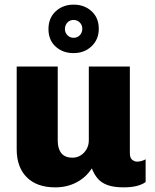

<svg xmlns="http://www.w3.org/2000/svg" viewBox="-20 -798 667 828"><path d="M218 10Q139 10 95.5 -33.5Q52 -77 52 -154V-511H229V-191Q229 -157 244.5 -137.5Q260 -118 293 -118Q312 -118 328 -128Q344 -138 353.5 -155Q363 -172 363 -192V-511H540V-137Q540 -117 550 -109Q560 -101 571 -101Q580 -101 589.5 -103.5Q599 -106 608 -111V-13Q595 -3 571.5 3.5Q548 10 512 10Q471 10 443.5 0Q416 -10 400.5 -29Q385 -48 376 -72Q351 -33 310 -11.5Q269 10 218 10ZM297 -569Q251 -569 220 -597Q189 -625 189 -673Q189 -720 220 -749Q251 -778 298 -778Q344 -778 375 -749.5Q406 -721 406 -674Q406 -628 375 -598.5Q344 -569 297 -569ZM297 -635Q314 -635 324.5 -646.5Q335 -658 335 -674Q335 -690 324 -701Q313 -712 297 -712Q281 -712 270.5 -700.5Q260 -689 260 -673Q260 -657 271 -646Q282 -635 297 -635Z"/></svg>

Font: Chivo Medium ExtraBold
Style: Regular
Weight: 800
Version: Version 2.002